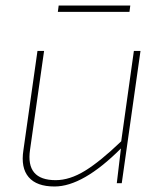

<svg xmlns="http://www.w3.org/2000/svg" viewBox="-20 -665 596 697"><path d="M450 -622H190L193 -645H453ZM490 -480 422 0H404L419 -126Q281 12 178 12Q113 12 84 -22Q55 -56 65 -120L116 -480H140L89 -121Q73 -11 182 -11Q233 -11 288.5 -45Q344 -79 420 -152L466 -480Z"/></svg>

Font: Ezarion Thin
Style: Italic
Weight: 250
Italic angle: -8°
Designer: Natanael Gama
Version: Version 1.001;PS 001.001;hotconv 1.0.70;makeotf.lib2.5.58329